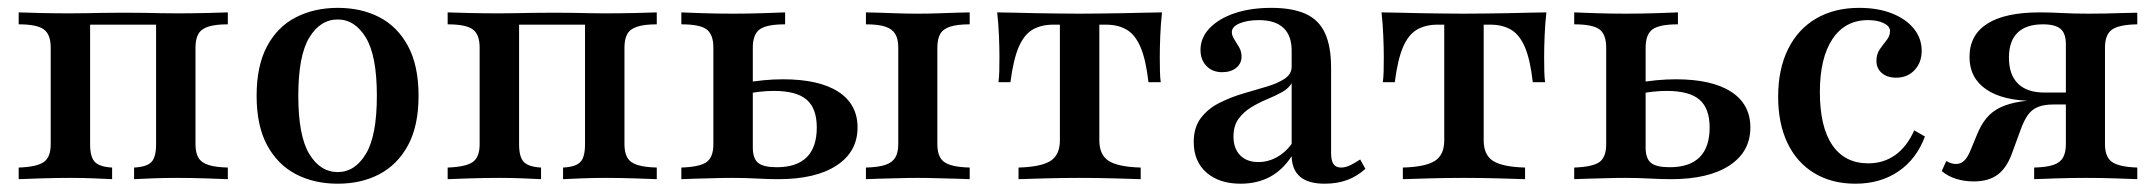

<svg xmlns="http://www.w3.org/2000/svg" viewBox="-20 -447 5378 479"><path d="M26.6 0V-29Q71.8 -30.6 89.1 -42.7Q106.5 -54.8 106.5 -87.1V-328.2Q106.5 -361.3 89.1 -373.8Q71.8 -386.3 26.6 -386.3V-416.1Q44.4 -415.3 81.9 -414.5Q119.4 -413.7 154 -413.7Q175 -413.7 194.8 -414.1Q214.5 -414.5 237.5 -414.9Q260.5 -415.3 291.9 -415.3Q323.4 -415.3 343.5 -414.9Q363.7 -414.5 381 -414.1Q398.4 -413.7 420.2 -413.7Q455.6 -413.7 492.7 -414.5Q529.8 -415.3 548.4 -416.1V-386.3Q517.7 -386.3 500 -380.6Q482.3 -375 475 -362.5Q467.7 -350 467.7 -328.2V-87.1Q467.7 -66.1 475 -53.6Q482.3 -41.1 500 -35.5Q517.7 -29.8 548.4 -29V0Q529.8 -0.8 492.7 -2Q455.6 -3.2 420.2 -3.2Q389.5 -3.2 359.7 -2Q329.8 -0.8 314.5 0V-29Q346 -30.6 357.7 -42.7Q369.4 -54.8 369.4 -87.1V-389.5L373.4 -385.5H201.6L204.8 -389.5V-87.1Q204.8 -54.8 216.9 -42.7Q229 -30.6 259.7 -29V0Q245.2 -0.8 215.7 -2Q186.3 -3.2 155.6 -3.2Q120.2 -3.2 82.7 -2Q45.2 -0.8 26.6 0Z M822.6 11.3Q763.7 11.3 718.1 -12.5Q672.6 -36.3 646.4 -84.7Q620.2 -133.1 620.2 -208.1Q620.2 -283.1 646.4 -331.9Q672.6 -380.6 718.5 -404Q764.5 -427.4 822.6 -427.4Q881.5 -427.4 926.6 -404Q971.8 -380.6 998 -331.9Q1024.2 -283.1 1024.2 -208.1Q1024.2 -133.1 998 -84.7Q971.8 -36.3 926.6 -12.5Q881.5 11.3 822.6 11.3ZM822.6 -17.7Q865.3 -17.7 892.7 -62.9Q920.2 -108.1 920.2 -208.1Q920.2 -308.1 892.7 -353.2Q865.3 -398.4 822.6 -398.4Q779 -398.4 751.6 -353.2Q724.2 -308.1 724.2 -208.1Q724.2 -108.1 751.6 -62.9Q779 -17.7 822.6 -17.7Z M1096.8 0V-29Q1141.9 -30.6 1159.3 -42.7Q1176.6 -54.8 1176.6 -87.1V-328.2Q1176.6 -361.3 1159.3 -373.8Q1141.9 -386.3 1096.8 -386.3V-416.1Q1114.5 -415.3 1152 -414.5Q1189.5 -413.7 1224.2 -413.7Q1245.2 -413.7 1264.9 -414.1Q1284.7 -414.5 1307.7 -414.9Q1330.6 -415.3 1362.1 -415.3Q1393.5 -415.3 1413.7 -414.9Q1433.9 -414.5 1451.2 -414.1Q1468.5 -413.7 1490.3 -413.7Q1525.8 -413.7 1562.9 -414.5Q1600 -415.3 1618.5 -416.1V-386.3Q1587.9 -386.3 1570.2 -380.6Q1552.4 -375 1545.2 -362.5Q1537.9 -350 1537.9 -328.2V-87.1Q1537.9 -66.1 1545.2 -53.6Q1552.4 -41.1 1570.2 -35.5Q1587.9 -29.8 1618.5 -29V0Q1600 -0.8 1562.9 -2Q1525.8 -3.2 1490.3 -3.2Q1459.7 -3.2 1429.8 -2Q1400 -0.8 1384.7 0V-29Q1416.1 -30.6 1427.8 -42.7Q1439.5 -54.8 1439.5 -87.1V-389.5L1443.5 -385.5H1271.8L1275 -389.5V-87.1Q1275 -54.8 1287.1 -42.7Q1299.2 -30.6 1329.8 -29V0Q1315.3 -0.8 1285.9 -2Q1256.5 -3.2 1225.8 -3.2Q1190.3 -3.2 1152.8 -2Q1115.3 -0.8 1096.8 0Z M2140.3 0V-29Q2171 -29.8 2188.3 -35.5Q2205.6 -41.1 2213.3 -53.6Q2221 -66.1 2221 -87.1V-328.2Q2221 -350 2213.3 -362.5Q2205.6 -375 2188.3 -380.6Q2171 -386.3 2140.3 -386.3V-416.1Q2152.4 -416.1 2173.8 -415.3Q2195.2 -414.5 2220.6 -413.7Q2246 -412.9 2269.4 -412.9Q2293.5 -412.9 2318.5 -413.7Q2343.5 -414.5 2365.3 -415.3Q2387.1 -416.1 2399.2 -416.1V-386.3Q2368.5 -386.3 2350.8 -380.6Q2333.1 -375 2325.8 -362.5Q2318.5 -350 2318.5 -328.2V-87.1Q2318.5 -66.1 2325.8 -53.6Q2333.1 -41.1 2350.8 -35.5Q2368.5 -29.8 2399.2 -29V0Q2387.1 -0.8 2365.3 -1.2Q2343.5 -1.6 2318.1 -2.4Q2292.7 -3.2 2269.4 -3.2Q2246 -3.2 2220.6 -2.4Q2195.2 -1.6 2173.8 -1.2Q2152.4 -0.8 2140.3 0ZM1679.8 0V-29Q1725.8 -30.6 1742.7 -42.7Q1759.7 -54.8 1759.7 -87.1V-328.2Q1759.7 -361.3 1742.7 -373.8Q1725.8 -386.3 1679.8 -386.3V-416.1Q1697.6 -415.3 1733.5 -414.1Q1769.4 -412.9 1808.9 -412.9Q1845.2 -412.9 1882.7 -414.1Q1920.2 -415.3 1938.7 -416.1V-386.3Q1892.7 -386.3 1875.4 -373.8Q1858.1 -361.3 1858.1 -328.2V-79Q1858.1 -51.6 1871.4 -40.7Q1884.7 -29.8 1917.7 -29.8Q1967.7 -29.8 1992.7 -54.8Q2017.7 -79.8 2017.7 -129Q2017.7 -176.6 1992.3 -198.4Q1966.9 -220.2 1910.5 -220.2Q1893.5 -220.2 1874.6 -218.1Q1855.6 -216.1 1833.9 -211.3V-239.5Q1859.7 -244.4 1884.7 -246.8Q1909.7 -249.2 1933.1 -249.2Q2023.4 -249.2 2071.4 -218.1Q2119.4 -187.1 2119.4 -129Q2119.4 -68.5 2067.3 -34.3Q2015.3 0 1921.8 0Q1897.6 0 1868.1 -1.6Q1838.7 -3.2 1805.6 -3.2Q1783.9 -3.2 1759.3 -2.4Q1734.7 -1.6 1713.3 -1.2Q1691.9 -0.8 1679.8 0Z M2521 0V-29Q2577.4 -30.6 2600.8 -45.6Q2624.2 -60.5 2624.2 -96.8V-385.5H2608.1Q2577.4 -385.5 2556 -373Q2534.7 -360.5 2521.4 -329.4Q2508.1 -298.4 2500.8 -241.9H2471Q2472.6 -253.2 2473 -269.8Q2473.4 -286.3 2473.4 -305.6Q2473.4 -326.6 2472.2 -357.3Q2471 -387.9 2467.7 -416.1Q2487.9 -416.1 2512.9 -415.3Q2537.9 -414.5 2565.7 -414.1Q2593.5 -413.7 2621 -413.3Q2648.4 -412.9 2672.6 -412.9Q2697.6 -412.9 2725.4 -413.3Q2753.2 -413.7 2780.6 -414.1Q2808.1 -414.5 2833.5 -415.3Q2858.9 -416.1 2879 -416.1Q2875.8 -387.9 2874.6 -357.3Q2873.4 -326.6 2873.4 -305.6Q2873.4 -286.3 2873.8 -269.8Q2874.2 -253.2 2875.8 -241.9H2845.2Q2838.7 -298.4 2825.4 -329.4Q2812.1 -360.5 2790.7 -373Q2769.4 -385.5 2738.7 -385.5H2722.6V-96.8Q2722.6 -60.5 2746 -45.6Q2769.4 -30.6 2825.8 -29V0Q2802.4 -0.8 2759.3 -2Q2716.1 -3.2 2673.4 -3.2Q2630.6 -3.2 2587.5 -2Q2544.4 -0.8 2521 0Z M3075 11.3Q3021.8 11.3 2989.9 -16.5Q2958.1 -44.4 2958.1 -92.7Q2958.1 -129 2975.8 -152.4Q2993.5 -175.8 3021.4 -189.9Q3049.2 -204 3080.2 -213.3Q3111.3 -222.6 3139.1 -230.6Q3166.9 -238.7 3184.7 -250.4Q3202.4 -262.1 3202.4 -280.6V-321Q3202.4 -358.1 3181.9 -377.4Q3161.3 -396.8 3121 -396.8Q3091.9 -396.8 3072.6 -388.7Q3053.2 -380.6 3053.2 -366.9Q3053.2 -358.1 3059.3 -348.8Q3065.3 -339.5 3071.4 -329Q3077.4 -318.5 3077.4 -305.6Q3077.4 -288.7 3064.1 -277.8Q3050.8 -266.9 3029 -266.9Q3004.8 -266.9 2989.9 -282.3Q2975 -297.6 2975 -322.6Q2975 -353.2 2998 -377Q3021 -400.8 3060.5 -414.1Q3100 -427.4 3151.6 -427.4Q3204 -427.4 3237.1 -412.5Q3270.2 -397.6 3285.5 -364.5Q3300.8 -331.5 3300.8 -277.4V-65.3Q3300.8 -46 3306.9 -37.5Q3312.9 -29 3325.8 -29Q3337.1 -29 3349.2 -35.1Q3361.3 -41.1 3373.4 -49.2L3386.3 -25.8Q3366.1 -7.3 3341.1 2Q3316.1 11.3 3284.7 11.3Q3204 11.3 3202.4 -57.3Q3179.8 -22.6 3148 -5.6Q3116.1 11.3 3075 11.3ZM3119.4 -42.7Q3143.5 -42.7 3164.9 -54.4Q3186.3 -66.1 3202.4 -87.9V-239.5Q3195.2 -226.6 3178.6 -217.3Q3162.1 -208.1 3141.5 -199.6Q3121 -191.1 3101.6 -179.4Q3082.3 -167.7 3069.8 -150.4Q3057.3 -133.1 3057.3 -106.5Q3057.3 -76.6 3073.8 -59.7Q3090.3 -42.7 3119.4 -42.7Z M3479.8 0V-29Q3536.3 -30.6 3559.7 -45.6Q3583.1 -60.5 3583.1 -96.8V-385.5H3566.9Q3536.3 -385.5 3514.9 -373Q3493.5 -360.5 3480.2 -329.4Q3466.9 -298.4 3459.7 -241.9H3429.8Q3431.5 -253.2 3431.9 -269.8Q3432.3 -286.3 3432.3 -305.6Q3432.3 -326.6 3431 -357.3Q3429.8 -387.9 3426.6 -416.1Q3446.8 -416.1 3471.8 -415.3Q3496.8 -414.5 3524.6 -414.1Q3552.4 -413.7 3579.8 -413.3Q3607.3 -412.9 3631.5 -412.9Q3656.5 -412.9 3684.3 -413.3Q3712.1 -413.7 3739.5 -414.1Q3766.9 -414.5 3792.3 -415.3Q3817.7 -416.1 3837.9 -416.1Q3834.7 -387.9 3833.5 -357.3Q3832.3 -326.6 3832.3 -305.6Q3832.3 -286.3 3832.7 -269.8Q3833.1 -253.2 3834.7 -241.9H3804Q3797.6 -298.4 3784.3 -329.4Q3771 -360.5 3749.6 -373Q3728.2 -385.5 3697.6 -385.5H3681.5V-96.8Q3681.5 -60.5 3704.8 -45.6Q3728.2 -30.6 3784.7 -29V0Q3761.3 -0.8 3718.1 -2Q3675 -3.2 3632.3 -3.2Q3589.5 -3.2 3546.4 -2Q3503.2 -0.8 3479.8 0Z M3907.3 0V-29Q3953.2 -30.6 3970.2 -42.7Q3987.1 -54.8 3987.1 -87.1V-328.2Q3987.1 -361.3 3970.2 -373.8Q3953.2 -386.3 3907.3 -386.3V-416.1Q3925 -415.3 3960.9 -414.1Q3996.8 -412.9 4036.3 -412.9Q4072.6 -412.9 4110.1 -414.1Q4147.6 -415.3 4166.1 -416.1V-386.3Q4120.2 -386.3 4102.8 -373.8Q4085.5 -361.3 4085.5 -328.2V-79Q4085.5 -51.6 4098.8 -40.7Q4112.1 -29.8 4145.2 -29.8Q4195.2 -29.8 4220.2 -54.8Q4245.2 -79.8 4245.2 -129Q4245.2 -176.6 4219.8 -198.4Q4194.4 -220.2 4137.9 -220.2Q4121 -220.2 4102 -218.1Q4083.1 -216.1 4061.3 -211.3V-239.5Q4087.1 -244.4 4112.1 -246.8Q4137.1 -249.2 4160.5 -249.2Q4250.8 -249.2 4298.8 -218.1Q4346.8 -187.1 4346.8 -129Q4346.8 -68.5 4294.8 -34.3Q4242.7 0 4149.2 0Q4125 0 4095.6 -1.6Q4066.1 -3.2 4033.1 -3.2Q4011.3 -3.2 3986.7 -2.4Q3962.1 -1.6 3940.7 -1.2Q3919.4 -0.8 3907.3 0Z M4608.9 11.3Q4550 11.3 4506.5 -14.9Q4462.9 -41.1 4439.5 -89.9Q4416.1 -138.7 4416.1 -205.6Q4416.1 -274.2 4440.7 -324.2Q4465.3 -374.2 4510.9 -400.8Q4556.5 -427.4 4618.5 -427.4Q4664.5 -427.4 4699.6 -413.7Q4734.7 -400 4754.4 -375.8Q4774.2 -351.6 4774.2 -320.2Q4774.2 -291.1 4756.5 -272.2Q4738.7 -253.2 4710.5 -253.2Q4687.9 -253.2 4674.6 -264.9Q4661.3 -276.6 4661.3 -295.2Q4661.3 -312.1 4669.8 -324.2Q4678.2 -336.3 4686.7 -346.8Q4695.2 -357.3 4695.2 -369.4Q4695.2 -381.5 4679.8 -389.1Q4664.5 -396.8 4640.3 -396.8Q4583.1 -396.8 4551.6 -349.6Q4520.2 -302.4 4520.2 -216.9Q4520.2 -130.6 4551.2 -85.1Q4582.3 -39.5 4641.1 -39.5Q4679 -39.5 4708.1 -60.1Q4737.1 -80.6 4755.6 -121.8L4782.3 -106.5Q4761.3 -50 4716.1 -19.4Q4671 11.3 4608.9 11.3Z M5054.8 0V-29Q5085.5 -29.8 5102.4 -35.5Q5119.4 -41.1 5126.6 -53.6Q5133.9 -66.1 5133.9 -87.1V-337.1Q5133.9 -363.7 5120.6 -375Q5107.3 -386.3 5076.6 -386.3Q5034.7 -386.3 5013.3 -365.3Q4991.9 -344.4 4991.9 -303.2Q4991.9 -260.5 5014.5 -238.3Q5037.1 -216.1 5080.6 -216.1H5168.5V-195.2H5056.5Q4977.4 -195.2 4935.5 -223.8Q4893.5 -252.4 4893.5 -304.8Q4893.5 -359.7 4937.9 -387.9Q4982.3 -416.1 5068.5 -416.1Q5095.2 -416.1 5124.6 -414.5Q5154 -412.9 5190.3 -412.9Q5209.7 -412.9 5232.3 -413.3Q5254.8 -413.7 5276.2 -414.5Q5297.6 -415.3 5312.1 -415.3V-386.3Q5266.1 -385.5 5248.8 -373Q5231.5 -360.5 5231.5 -328.2V-87.1Q5231.5 -55.6 5248.8 -43.1Q5266.1 -30.6 5312.1 -29V0Q5293.5 -0.8 5257.3 -2Q5221 -3.2 5183.9 -3.2Q5147.6 -3.2 5110.5 -2Q5073.4 -0.8 5054.8 0ZM4904 5.6Q4880.6 5.6 4860.1 -0.8Q4839.5 -7.3 4824.2 -20.2L4835.5 -45.2Q4848.4 -37.9 4859.7 -37.9Q4871.8 -37.9 4880.6 -46.4Q4889.5 -54.8 4897.6 -75.8L4911.3 -108.9Q4921.8 -135.5 4935.9 -152.4Q4950 -169.4 4971.4 -179.4Q4992.7 -189.5 5023.8 -194Q5054.8 -198.4 5100 -198.4H5162.1V-186.3H5102.4Q5079.8 -186.3 5064.5 -180.2Q5049.2 -174.2 5039.1 -160.1Q5029 -146 5020.2 -121L5001.6 -70.2Q4987.9 -29.8 4964.9 -12.1Q4941.9 5.6 4904 5.6Z"/></svg>

Font: Playfair SemiBold
Style: Regular
Weight: 600
Designer: Claus Eggers Sørensen
Foundry: Claus Eggers Sørensen
Version: Version 2.001;gftools[0.9.30]